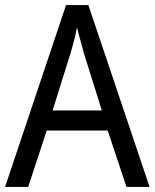

<svg xmlns="http://www.w3.org/2000/svg" viewBox="-20 -736 610 756"><path d="M478 0 404 -222H164L91 0H0L240 -716H328L569 0ZM311 -524Q308 -536 302.5 -555.5Q297 -575 291.5 -595.5Q286 -616 283 -629Q280 -611 275.5 -592Q271 -573 266 -555.5Q261 -538 257 -524L187 -301H381Z"/></svg>

Font: Noto Sans Devanagari SemiCondensed
Style: Regular
Weight: 400
Width: 4
Designer: Jelle Bosma - Monotype Design Team
Foundry: Monotype Imaging Inc.
Version: Version 2.006